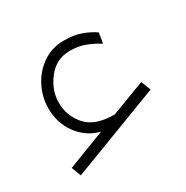

<svg xmlns="http://www.w3.org/2000/svg" viewBox="-171 -1062 343 355"><g transform="rotate(-30 0.5 -884.0)"><path d="M-91.7 -768.4 99.4 -841.3 91.3 -862 18.9 -834.5Q-23.4 -834.5 -41.8 -856.1Q-60.3 -877.7 -59.8 -905.6Q-59.8 -931.7 -41.6 -954.8Q-23.4 -978 5.4 -978Q22 -978 35.1 -973.5Q48.1 -969 61.2 -961.3Q62.1 -960.9 63.4 -960Q64.7 -959.1 65.6 -958.6L69.2 -980.7Q58.5 -988.3 42.7 -994.2Q27 -1000 5.4 -1000Q-20.2 -1000 -40 -986.3Q-59.8 -972.6 -70.8 -950.8Q-81.8 -929 -81.8 -905.6Q-81.8 -873.7 -64.1 -850Q-46.3 -826.4 -18.9 -819.7L-99.4 -788.7Z"/></g></svg>

Font: Arad-VF Thin Dots1
Style: Regular
Weight: 100
Designer: Mohammad Darvishi
Version: Version 1.000;August 30, 2024;FontCreator 15.0.0.2992 64-bit